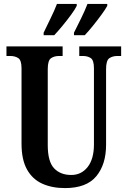

<svg xmlns="http://www.w3.org/2000/svg" viewBox="-20 -951 652 981"><path d="M312 10Q246 10 196 -12.5Q146 -35 118 -85Q90 -135 90 -217V-602Q90 -643 73.5 -654Q57 -665 32 -665H13V-714H300V-665H282Q257 -665 240.5 -653.5Q224 -642 224 -598V-210Q224 -125 256.5 -91Q289 -57 344 -57Q396 -57 428 -98Q460 -139 460 -213V-602Q460 -643 444 -654Q428 -665 403 -665H385V-714H599V-665H580Q555 -665 538.5 -653.5Q522 -642 522 -598V-211Q522 -111 472 -50.5Q422 10 312 10ZM358 -784Q376 -820 395 -858.5Q414 -897 427 -931H528V-921Q519 -904 498.5 -876Q478 -848 455 -819.5Q432 -791 413 -771H358ZM203 -784Q220 -820 239 -858.5Q258 -897 271 -931H372V-921Q364 -904 343.5 -876Q323 -848 299.5 -819.5Q276 -791 257 -771H203Z"/></svg>

Font: Noto Serif Tamil ExtraCondensed
Style: Bold
Weight: 700
Width: 2
Designer: Indian Type Foundry, Tom Grace, and the Monotype Design Team
Foundry: Monotype Imaging Inc.
Version: Version 2.004; ttfautohint (v1.8.4.7-5d5b)